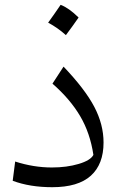

<svg xmlns="http://www.w3.org/2000/svg" viewBox="-20 -778 521 804"><path d="M413.6 -181.2Q413.6 -90.3 360.4 -42.2Q307.1 5.9 198.7 5.9Q105 5.9 33.2 -21L43.5 -101.6Q120.6 -76.7 197.3 -76.7Q259.8 -76.7 309.6 -91.6Q359.4 -106.4 371.1 -129.4Q357.4 -221.2 315.4 -292.2Q273.4 -363.3 199.7 -427.7L246.1 -499Q335.9 -404.8 374.8 -330.8Q413.6 -256.8 413.6 -181.2ZM233.9 -757.8Q268.6 -744.6 309.1 -704.6Q282.7 -666.5 255.9 -630.9Q239.3 -646 220.5 -659.2Q201.7 -672.4 181.6 -683.1Q195.3 -701.7 207.8 -720Q220.2 -738.3 233.9 -757.8Z"/></svg>

Font: Pinar Regular
Style: Regular
Weight: 400
Designer: Amin Abedi
Version: Version 3.000